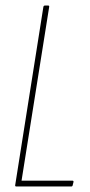

<svg xmlns="http://www.w3.org/2000/svg" viewBox="-20 -675 327 695"><path d="M39 0Q34 0 35 -5L137 -650Q138 -655 143 -655H154Q159 -655 158 -650L58 -21H242Q247 -21 246 -16L243 -4Q242 0 238 0Z"/></svg>

Font: Sofia Sans Extra Condensed Thin
Style: Italic
Weight: 250
Italic angle: -9°
Version: Version 4.100